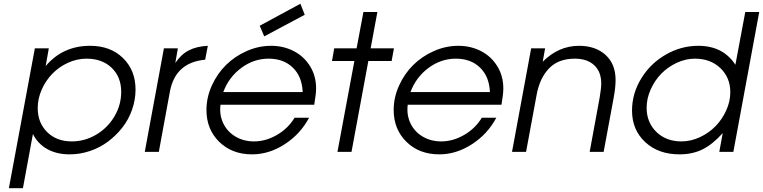

<svg xmlns="http://www.w3.org/2000/svg" viewBox="-20 -802 4030 1014"><path d="M26.9 191.9 164.1 -546.9H237.8L221.2 -453.1Q311.5 -560.1 456.1 -560.1Q563.5 -560.1 629.6 -495.4Q695.8 -430.7 695.8 -329.1Q695.8 -274.9 677.5 -222.7Q659.2 -170.4 626.2 -128.4Q593.3 -86.4 550.3 -54.2Q507.3 -22 454.8 -4.4Q402.3 13.2 348.1 13.2Q279.8 13.2 230 -14.4Q180.2 -42 153.8 -94.2L101.1 191.9ZM179.2 -231Q179.2 -153.8 229 -104.5Q278.8 -55.2 358.9 -55.2Q428.2 -55.2 488.5 -91.1Q548.8 -127 584.5 -187.5Q620.1 -248 620.1 -316.9Q620.1 -395.5 569.8 -443.8Q519.5 -492.2 437 -492.2Q386.7 -492.2 339.1 -470.5Q291.5 -448.7 256.6 -412.8Q221.7 -377 200.4 -329.1Q179.2 -281.2 179.2 -231Z M744.6 0 845.7 -546.9H919.4L905.8 -469.2Q935.5 -514.2 976.6 -535.6Q1017.6 -557.1 1077.6 -560.1L1063.5 -486.8Q906.2 -472.2 877.4 -318.8L818.8 0Z M1375.5 -609.9 1351.6 -666 1566.4 -782.2 1589.4 -724.1ZM1535.6 -180.2H1612.3Q1566.4 -93.8 1483.6 -40.3Q1400.9 13.2 1311.5 13.2Q1205.1 13.2 1137.7 -53Q1070.3 -119.1 1070.3 -221.2Q1070.3 -287.1 1098.6 -349.9Q1127 -412.6 1173.3 -458.5Q1219.7 -504.4 1282.5 -532.2Q1345.2 -560.1 1411.6 -560.1Q1477.5 -560.1 1531.7 -532Q1585.9 -503.9 1617.7 -452.1Q1649.4 -400.4 1649.4 -335Q1649.4 -306.2 1639.6 -249H1144.5Q1137.7 -195.3 1159.2 -150.6Q1180.7 -106 1223.9 -80.6Q1267.1 -55.2 1321.3 -55.2Q1383.8 -55.2 1442.9 -89.6Q1502 -124 1535.6 -180.2ZM1159.2 -315.9H1578.6Q1575.2 -397.5 1526.6 -444.8Q1478 -492.2 1398.4 -492.2Q1320.3 -492.2 1254.4 -443.4Q1188.5 -394.5 1159.2 -315.9Z M1762.2 0 1851.6 -480H1733.4L1745.1 -546.9H1863.3L1899.4 -738.8H1973.1L1937.5 -546.9H2060.5L2048.3 -480H1925.3L1836.4 0Z M2524.4 -180.2H2601.1Q2555.2 -93.8 2472.4 -40.3Q2389.6 13.2 2300.3 13.2Q2193.8 13.2 2126.5 -53Q2059.1 -119.1 2059.1 -221.2Q2059.1 -287.1 2087.4 -349.9Q2115.7 -412.6 2162.1 -458.5Q2208.5 -504.4 2271.2 -532.2Q2334 -560.1 2400.4 -560.1Q2466.3 -560.1 2520.5 -532Q2574.7 -503.9 2606.4 -452.1Q2638.2 -400.4 2638.2 -335Q2638.2 -306.2 2628.4 -249H2133.3Q2126.5 -195.3 2147.9 -150.6Q2169.4 -106 2212.6 -80.6Q2255.9 -55.2 2310.1 -55.2Q2372.6 -55.2 2431.6 -89.6Q2490.7 -124 2524.4 -180.2ZM2147.9 -315.9H2567.4Q2564 -397.5 2515.4 -444.8Q2466.8 -492.2 2387.2 -492.2Q2309.1 -492.2 2243.2 -443.4Q2177.2 -394.5 2147.9 -315.9Z M2684.1 0 2785.2 -546.9H2858.9L2846.2 -476.1Q2930.2 -560.1 3038.1 -560.1Q3125 -560.1 3178 -512Q3231 -463.9 3231 -379.9Q3231 -340.3 3221.2 -287.1L3168 0H3094.2L3147 -287.1Q3155.3 -335.9 3155.3 -360.8Q3155.3 -423.3 3117.9 -457.8Q3080.6 -492.2 3016.1 -492.2Q2928.7 -492.2 2879.4 -440.7Q2830.1 -389.2 2814 -300.8L2758.3 0Z M3317.9 -217.8Q3317.9 -308.6 3366.7 -387.9Q3415.5 -467.3 3496.3 -513.7Q3577.1 -560.1 3668 -560.1Q3798.8 -560.1 3863.8 -460L3916 -738.8H3989.7L3853 0H3778.8L3796.9 -99.1Q3743.7 -39.6 3690.4 -13.2Q3637.2 13.2 3568.8 13.2Q3457 13.2 3387.5 -51.5Q3317.9 -116.2 3317.9 -217.8ZM3395 -232.9Q3395 -155.8 3446.3 -105.5Q3497.6 -55.2 3579.1 -55.2Q3627.9 -55.2 3675.5 -77.1Q3723.1 -99.1 3758.3 -135Q3793.5 -170.9 3815.2 -218.5Q3836.9 -266.1 3836.9 -314.9Q3836.9 -392.1 3784.7 -442.1Q3732.4 -492.2 3649.9 -492.2Q3601.1 -492.2 3554 -470.2Q3506.8 -448.2 3472.2 -412.6Q3437.5 -377 3416.3 -329.3Q3395 -281.7 3395 -232.9Z"/></svg>

Font: Involve
Style: Italic
Weight: 400
Italic angle: -10.5°
Designer: Stefan Peev
Foundry: Context Ltd.
Version: Version 1.001